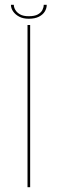

<svg xmlns="http://www.w3.org/2000/svg" viewBox="-20 -779 277 799"><path d="M94.5 0H105.5V-675H94.5ZM99.5 -701Q125.5 -701 142 -709.5Q158.5 -718 166.5 -731.2Q174.5 -744.5 174.5 -759H162Q162 -748.5 156.5 -737.5Q151 -726.5 137.5 -719Q124 -711.5 99.5 -711.5Q77 -711.5 63.5 -719.2Q50 -727 43.8 -737.8Q37.5 -748.5 37.5 -759H25.5Q25.5 -744.5 34.8 -731.2Q44 -718 60.2 -709.5Q76.5 -701 99.5 -701Z"/></svg>

Font: Anybody SemiExpanded Thin
Style: Regular
Weight: 250
Width: 6
Version: Version 1.113;gftools[0.9.25]